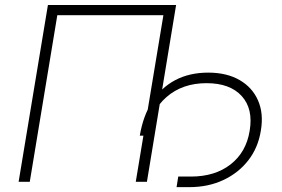

<svg xmlns="http://www.w3.org/2000/svg" viewBox="-20 -748 1160 790"><path d="M704.6 -727.5 584.5 0H538.6L652.3 -685.5H215.8L102.5 0H56.6L177.2 -727.5ZM706.5 22 713.4 -21.5H765.6Q864.7 -21.5 929 -71.8Q993.2 -122.1 1007.3 -210Q1022.5 -300.3 974.4 -353Q926.3 -405.8 829.6 -405.8Q730.5 -405.8 665 -348.6Q599.6 -291.5 582.5 -189.9H555.2Q568.8 -271.5 606 -329.6Q643.1 -387.7 701.4 -418.5Q759.8 -449.2 836.9 -449.2Q912.6 -449.2 965.3 -418.9Q1018.1 -388.7 1041.7 -334.7Q1065.4 -280.8 1053.2 -210Q1042 -140.1 1001.5 -88.1Q960.9 -36.1 898.7 -7.1Q836.4 22 758.8 22Z"/></svg>

Font: Inter 16pt ExtraLight
Style: Italic
Weight: 250
Italic angle: -9.3988°
Version: Version 4.001;git-66647c0bb